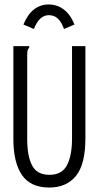

<svg xmlns="http://www.w3.org/2000/svg" viewBox="-20 -830 440 861"><path d="M201 11Q117 11 78.5 -45Q40 -101 40 -207V-623H111V-616Q105 -610 103.5 -603Q102 -596 102 -579V-206Q102 -130 124 -88Q146 -46 202 -46Q258 -46 280.5 -89.5Q303 -133 303 -209V-623H363V-210Q363 -93 320.5 -41Q278 11 201 11ZM132 -700 85 -720Q122 -810 199 -810Q236 -810 266 -787.5Q296 -765 314 -720L267 -700Q255 -733 238.5 -747.5Q222 -762 199 -762Q156 -762 132 -700Z"/></svg>

Font: Inconsolata Condensed
Style: Regular
Weight: 400
Width: 3
Monospace: yes
Designer: Raph Levien, Cyreal, Brenton Simpson
Foundry: Raph Levien, Cyreal, Google
Version: Version 3.000; ttfautohint (v1.8.2.53-6de2)